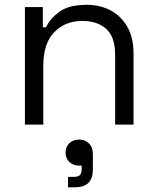

<svg xmlns="http://www.w3.org/2000/svg" viewBox="-20 -518 653 798"><path d="M160 0H83.5V-488.5H158V-404.8H171.5Q188 -440.5 227 -469.2Q266 -498 341.2 -498Q395.5 -498 439.4 -474.9Q483.2 -451.8 509.1 -406.8Q535 -361.8 535 -296V0H458.5V-290.5Q458.5 -364.5 421.6 -397.8Q384.8 -431 321.8 -431Q251 -431 205.5 -384.2Q160 -337.5 160 -245.2ZM289.8 260.5H262.8V217.2H286Q304.5 217.2 312 209.8Q319.5 202.2 319.5 185.2V170.2H308.8Q284.2 170.2 268.4 155.4Q252.5 140.5 252.5 116.2Q252.5 92.5 268.2 77.2Q284 62 309 62Q333.5 62 349.8 78Q366 94 366 123.2V186.8Q366 223.5 347.4 242Q328.8 260.5 289.8 260.5Z"/></svg>

Font: Space Grotesk Variable Light
Style: Regular
Weight: 300
Designer: Florian Karsten
Foundry: Florian Karsten
Version: Version 2.000